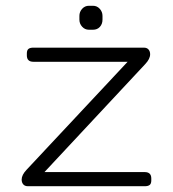

<svg xmlns="http://www.w3.org/2000/svg" viewBox="-20 -645 599 665"><path d="M255 -577V-590Q255 -604 264.5 -614.5Q274 -625 288 -625H302Q316 -625 325.5 -614.5Q335 -604 335 -590V-577Q335 -562 326 -552Q317 -542 302 -542H288Q274 -542 264.5 -552.5Q255 -563 255 -577ZM55 -23Q55 -39 72 -57L422 -431H96Q73 -431 73 -453V-460Q73 -471 78.5 -475.5Q84 -480 96 -480H478Q489 -480 494.5 -473.5Q500 -467 500 -457Q500 -441 483 -423L134 -49H481Q504 -49 504 -27V-20Q504 -9 498.5 -4.5Q493 0 481 0H77Q66 0 60.5 -6.5Q55 -13 55 -23Z"/></svg>

Font: Mitr ExtraLight
Style: Regular
Weight: 250
Designer: Thanarat Vachiruckul
Foundry: Cadson Demak Co.,Ltd.
Version: Version 1.000